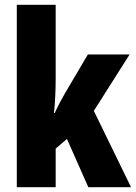

<svg xmlns="http://www.w3.org/2000/svg" viewBox="-20 -780 566 800"><path d="M212 -458V-760H50V0H212V-161L259 -201L348 0H526L371 -318L520 -553H346L250 -390C238 -369 222 -340 208 -309H205C210 -357 212 -407 212 -458Z"/></svg>

Font: Noto Sans Gujarati ExtraCondensed Black
Style: Regular
Weight: 900
Width: 2
Designer: Jelle Bosma - Monotype Design Team, Universal Thirst
Foundry: Monotype Imaging Inc.
Version: Version 2.106